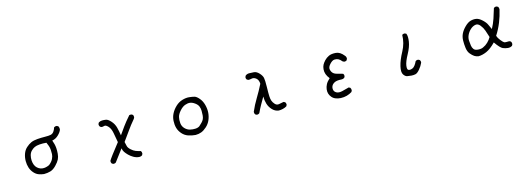

<svg xmlns="http://www.w3.org/2000/svg" viewBox="4 -1489 6992 2537"><g transform="rotate(-15 3500.0 -221.0)"><path d="M418.9 21.5Q381.8 17.6 347.7 4.9Q313.5 -7.8 284.7 -40.5Q255.9 -73.2 242.2 -115.2Q228.5 -157.2 228.5 -207Q228.5 -256.8 245.1 -303.7Q261.7 -350.6 296.4 -381.8Q331.1 -413.1 366.2 -428.7Q401.4 -444.3 454.6 -448.2Q507.8 -452.1 559.1 -451.2Q610.4 -450.2 636.7 -456.1Q663.1 -461.9 680.7 -486.3Q698.2 -510.7 706.1 -540Q721.7 -551.8 743.2 -549.8L762.7 -540Q776.4 -520.5 772.5 -491.2Q762.7 -460 724.6 -422.9Q686.5 -385.7 637.7 -377.9Q647.5 -350.6 654.3 -325.2Q661.1 -299.8 663.6 -266.6Q666 -233.4 662.6 -191.4Q659.2 -149.4 643.6 -117.2Q627.9 -85 587.9 -43.5Q547.9 -2 506.8 9.8Q465.8 21.5 418.9 21.5ZM514.6 -77.1Q553.7 -108.4 570.3 -142.6Q586.9 -176.8 587.9 -206.1Q588.9 -235.4 586.9 -264.6Q585 -293.9 576.2 -319.3Q567.4 -344.7 555.7 -370.1Q507.8 -375 463.4 -371.6Q418.9 -368.2 393.6 -356.4Q368.2 -344.7 344.7 -321.3Q321.3 -297.9 312.5 -263.7Q303.7 -229.5 305.7 -195.3Q307.6 -161.1 318.4 -133.8Q329.1 -106.4 349.6 -87.9Q370.1 -69.3 395.5 -61Q420.9 -52.7 452.1 -56.6Q483.4 -60.5 514.6 -77.1Z M1338.9 128.9 1319.3 119.1Q1307.6 103.5 1309.6 81.1Q1329.1 43.9 1469.7 -133.8Q1458 -200.2 1446.3 -263.7Q1434.6 -327.1 1403.3 -360.4Q1372.1 -393.6 1350.6 -386.7Q1329.1 -379.9 1313.5 -381.8L1293.9 -391.6Q1281.2 -408.2 1283.2 -429.7L1293.9 -449.2Q1313.5 -462.9 1339.8 -463.9Q1366.2 -464.8 1394.5 -460Q1422.9 -455.1 1460 -413.6Q1497.1 -372.1 1510.7 -318.4Q1524.4 -264.6 1532.2 -210Q1569.3 -262.7 1606.4 -314.5Q1643.6 -366.2 1708 -439.5L1733.4 -441.4L1752.9 -431.6Q1764.6 -418 1762.7 -395.5L1752.9 -376Q1688.5 -299.8 1653.3 -248Q1618.2 -196.3 1555.7 -112.3Q1563.5 -79.1 1569.3 -53.7Q1575.2 -28.3 1606.4 0Q1637.7 28.3 1666 39.1Q1694.3 49.8 1733.4 59.6Q1745.1 75.2 1743.2 97.7L1733.4 117.2Q1713.9 130.9 1688.5 128.9Q1649.4 125 1615.2 105Q1581.1 85 1555.7 59.6Q1530.3 34.2 1514.6 10.7Q1499 -12.7 1495.1 -42L1374 119.1Q1360.4 130.9 1338.9 128.9Z M2487.3 41Q2434.6 37.1 2387.7 20.5Q2340.8 3.9 2307.6 -34.7Q2274.4 -73.2 2262.2 -117.2Q2250 -161.1 2252.9 -213.9Q2255.9 -266.6 2279.8 -312.5Q2303.7 -358.4 2344.7 -397.5Q2385.7 -436.5 2437.5 -452.1Q2489.3 -467.8 2534.2 -462.9Q2579.1 -458 2605.5 -450.2Q2631.8 -442.4 2665 -403.3Q2698.2 -364.3 2712.9 -307.6Q2727.5 -251 2723.6 -200.2Q2719.7 -149.4 2699.7 -102.5Q2679.7 -55.7 2641.1 -21Q2602.5 13.7 2566.4 27.3Q2530.3 41 2487.3 41ZM2563.5 -57.6Q2582 -74.2 2602.1 -94.2Q2622.1 -114.3 2631.8 -135.7Q2641.6 -157.2 2643.6 -185.5Q2645.5 -213.9 2645.5 -246.1Q2645.5 -278.3 2633.8 -307.6Q2622.1 -336.9 2587.9 -361.3Q2553.7 -385.7 2522.9 -389.2Q2492.2 -392.6 2455.1 -378.9Q2418 -365.2 2381.3 -323.7Q2344.7 -282.2 2335.9 -245.1Q2327.1 -208 2331.1 -163.1Q2335 -118.2 2365.2 -86.9Q2395.5 -55.7 2432.6 -46.9Q2469.7 -38.1 2505.9 -40Q2542 -42 2563.5 -57.6Z M3631.8 13.7Q3583 7.8 3546.9 -30.3Q3510.7 -68.4 3496.1 -116.7Q3481.4 -165 3481.4 -217.8Q3452.1 -168.9 3424.8 -119.6Q3397.5 -70.3 3374 -19.5Q3358.4 -5.9 3336.9 -7.8L3317.4 -17.6Q3305.7 -33.2 3307.6 -54.7Q3344.7 -141.6 3393.6 -221.7Q3442.4 -301.8 3487.3 -391.6Q3485.4 -444.3 3455.1 -468.8Q3424.8 -493.2 3394.5 -486.3Q3364.3 -479.5 3348.6 -481.4L3329.1 -491.2Q3317.4 -504.9 3319.3 -526.4L3329.1 -545.9Q3350.6 -563.5 3379.9 -563.5Q3409.2 -563.5 3445.3 -560.5Q3481.4 -557.6 3514.6 -521.5Q3547.9 -485.4 3554.7 -453.1Q3561.5 -420.9 3559.6 -329.1Q3557.6 -237.3 3559.6 -200.2Q3561.5 -163.1 3570.3 -137.7Q3579.1 -112.3 3601.6 -87.4Q3624 -62.5 3655.3 -67.4Q3686.5 -72.3 3721.7 -80.1L3741.2 -70.3Q3753.9 -54.7 3752 -33.2L3741.2 -13.7Q3717.8 0 3689.5 6.8Q3661.1 13.7 3631.8 13.7Z M4465.8 66.4Q4430.7 64.5 4399.4 52.7Q4368.2 41 4347.7 16.6Q4327.1 -7.8 4319.3 -34.7Q4311.5 -61.5 4315.4 -93.8Q4319.3 -126 4335.9 -158.2Q4352.5 -190.4 4391.6 -225.6Q4364.3 -258.8 4352.5 -292Q4340.8 -325.2 4343.8 -359.4Q4346.7 -393.6 4359.4 -418Q4372.1 -442.4 4397.9 -470.2Q4423.8 -498 4459.5 -514.6Q4495.1 -531.2 4554.2 -527.3Q4613.3 -523.4 4663.1 -460Q4680.7 -442.4 4678.7 -415L4668.9 -395.5Q4655.3 -383.8 4633.8 -385.7L4614.3 -395.5Q4588.9 -426.8 4565.9 -437.5Q4543 -448.2 4514.2 -446.3Q4485.4 -444.3 4451.2 -407.2Q4417 -370.1 4421.9 -338.9Q4426.8 -307.6 4445.3 -287.1Q4463.9 -266.6 4498 -257.8Q4532.2 -249 4579.1 -235.4Q4590.8 -221.7 4588.9 -200.2L4579.1 -180.7Q4559.6 -167 4534.2 -168.9Q4471.7 -172.9 4441.4 -156.2Q4411.1 -139.6 4400.4 -115.2Q4389.6 -90.8 4395.5 -63.5Q4401.4 -36.1 4430.7 -21Q4460 -5.9 4507.8 -17.1Q4555.7 -28.3 4602.5 -42L4622.1 -32.2Q4633.8 -15.6 4631.8 5.9L4622.1 25.4Q4588.9 46.9 4549.8 57.6Q4510.7 68.4 4465.8 66.4Z M5446.3 21.5Q5418.9 17.6 5391.6 14.6Q5364.3 11.7 5340.8 -22.5Q5317.4 -56.6 5335.9 -136.2Q5354.5 -215.8 5409.2 -316.4Q5463.9 -417 5465.8 -530.3Q5481.4 -542 5502.9 -540L5522.5 -530.3Q5538.1 -493.2 5527.3 -421.9Q5516.6 -350.6 5468.8 -263.7Q5420.9 -176.8 5413.1 -123.5Q5405.3 -70.3 5425.8 -61.5Q5446.3 -52.7 5480.5 -65.9Q5514.6 -79.1 5547.9 -149.4Q5561.5 -161.1 5583 -159.2L5602.5 -149.4Q5616.2 -133.8 5612.3 -110.4Q5592.8 -66.4 5559.6 -27.3Q5526.4 11.7 5501 17.6Q5475.6 23.4 5446.3 21.5Z M6366.2 3.9Q6336.9 0 6312.5 -16.1Q6288.1 -32.2 6262.2 -63.5Q6236.3 -94.7 6229.5 -146.5Q6222.7 -198.2 6223.6 -249Q6224.6 -299.8 6245.1 -341.8Q6265.6 -383.8 6307.1 -424.8Q6348.6 -465.8 6387.7 -476.6Q6426.8 -487.3 6463.9 -481.4Q6501 -475.6 6543 -436.5Q6585 -397.5 6598.6 -365.2Q6612.3 -333 6629.9 -297.9Q6663.1 -358.4 6685.5 -424.8Q6708 -491.2 6727.5 -558.6Q6743.2 -572.3 6764.6 -570.3L6785.2 -560.5Q6796.9 -544.9 6794.9 -522.5Q6775.4 -436.5 6742.7 -354.5Q6710 -272.5 6661.1 -196.3Q6670.9 -165 6699.2 -129.9Q6727.5 -94.7 6741.2 -87.4Q6754.9 -80.1 6810.5 -83L6830.1 -73.2Q6841.8 -57.6 6839.8 -36.1L6830.1 -15.6Q6804.7 2 6771 -1Q6737.3 -3.9 6703.6 -18.1Q6669.9 -32.2 6608.4 -120.1Q6538.1 -47.9 6478.5 -22Q6418.9 3.9 6366.2 3.9ZM6454.1 -92.8Q6491.2 -108.4 6522.5 -138.7Q6553.7 -168.9 6573.2 -204.1Q6557.6 -256.8 6542 -299.8Q6526.4 -342.8 6497.1 -378.9Q6467.8 -415 6430.7 -407.2Q6393.6 -399.4 6362.3 -370.1Q6331.1 -340.8 6313.5 -302.7Q6295.9 -264.6 6298.8 -225.6Q6301.8 -186.5 6305.7 -158.2Q6309.6 -129.9 6326.2 -107.4Q6342.8 -85 6386.7 -82.5Q6430.7 -80.1 6454.1 -92.8Z"/></g></svg>

Font: NaikaiFont
Style: Regular-Lite
Weight: 400
Version: Version 1.67